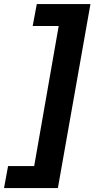

<svg xmlns="http://www.w3.org/2000/svg" viewBox="-88 -743 468 952"><path d="M-68 189.5 -48 80.5H81.5L203 -614H74L94.5 -723H360.5L199 189.5Z"/></svg>

Font: Anybody Condensed ExtraBold
Style: Italic
Weight: 800
Width: 3
Italic angle: -10°
Designer: Tyler Finck
Foundry: Etcetera Type Company
Version: Version 1.010; ttfautohint (v1.8.3) -l 8 -r 50 -G 200 -x 14 